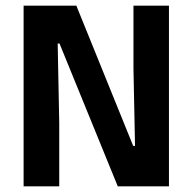

<svg xmlns="http://www.w3.org/2000/svg" viewBox="-20 -659 682 679"><path d="M250 -639 451 -143H457.5L452 -415.5V-639H577.5V0H396.5L190.5 -505H184L189.5 -224V0H63.5V-639Z"/></svg>

Font: Anek Odia Medium SemiBold
Style: Regular
Weight: 600
Version: Version 1.003